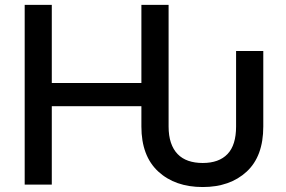

<svg xmlns="http://www.w3.org/2000/svg" viewBox="-20 -747 1157 777"><path d="M79.9 0V-727.3H189.6V-411.2H552.2V-727.3H662.3V-235.1Q662.3 -197.4 671.7 -169.6Q681.1 -141.7 698.9 -123.4Q716.6 -105.1 742.4 -96.2Q768.1 -87.4 800.4 -87.4Q866.1 -87.4 900.7 -123.6Q935.4 -159.8 935.4 -235.1V-540.5H1045.5V-235.1Q1045.5 -114.3 978 -52.2Q910.5 9.9 800.4 9.9Q688.6 9.9 620.4 -52.9Q552.2 -115.8 552.2 -235.1V-317.1H189.6V0Z"/></svg>

Font: Inter P Medium
Style: Regular
Weight: 500
Designer: Rasmus Andersson
Foundry: rsms
Version: Version 3.018;git-588b23468